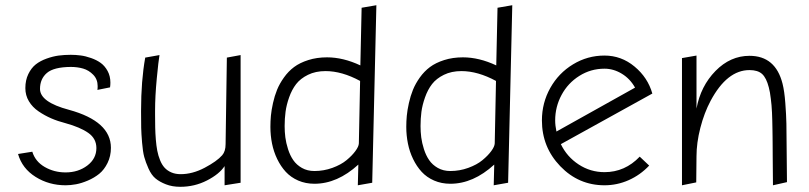

<svg xmlns="http://www.w3.org/2000/svg" viewBox="-20 -717 3130 743"><path d="M253.9 -504.9Q229.5 -504.9 207 -502Q184.6 -499 160.2 -490.2Q135.7 -481.4 118.4 -467.8Q101.1 -454.1 89.6 -430.4Q78.1 -406.7 78.1 -376Q78.1 -348.1 91.8 -325.2Q105.5 -302.2 129.2 -286.1Q152.8 -270 178.2 -259Q203.6 -248 233.9 -240.2Q290.5 -224.6 321.8 -202.6Q353 -180.7 353 -144Q353 -103 317.9 -76.4Q282.7 -49.8 233.9 -49.8Q189.5 -49.8 153.1 -70.8Q116.7 -91.8 105 -129.9L49.8 -121.1Q65.9 -64.9 117.7 -32.5Q169.4 0 233.9 0Q252.9 0 274.2 -3.9Q295.4 -7.8 320.1 -18.3Q344.7 -28.8 364 -44.4Q383.3 -60.1 396.2 -86.4Q409.2 -112.8 409.2 -145Q409.2 -247.6 247.1 -292Q134.8 -321.8 134.8 -373Q134.8 -411.6 161.4 -434.6Q188 -457.5 253.9 -458Q279.3 -458 301.5 -451.7Q323.7 -445.3 340.8 -427.7Q357.9 -410.2 357.9 -383.8Q357.9 -374 356.9 -369.1L405.8 -378.9Q407.2 -387.7 407.2 -397Q407.2 -422.4 396.5 -442.1Q385.7 -461.9 369.9 -473.4Q354 -484.9 332.5 -492.4Q311 -500 292 -502.4Q272.9 -504.9 253.9 -504.9Z M580.1 -289.1Q580.1 -344.2 586.7 -413.3Q593.3 -482.4 597.2 -503.9L542 -494.1Q525.9 -404.8 525.9 -289.1V-283.2Q525.9 -243.7 526.4 -222.2Q526.9 -200.7 529.8 -165.3Q532.7 -129.9 538.1 -109.9Q543.5 -89.8 554.7 -64.7Q565.9 -39.6 581.8 -26.4Q597.7 -13.2 622.1 -3.7Q646.5 5.9 677.7 5.9Q732.9 5.9 780.8 -18.6Q828.6 -43 849.1 -74.2V0L911.1 -9.8V-503.9L857.9 -494.1L853 -159.2Q853 -131.3 839.8 -116.2Q819.3 -92.8 772.2 -67.9Q725.1 -43 679.2 -43Q658.7 -43 643.1 -49.8Q627.4 -56.6 616.9 -68.1Q606.4 -79.6 599.4 -97.2Q592.3 -114.7 588.6 -133.8Q585 -152.8 583 -177Q581.1 -201.2 580.6 -223.6Q580.1 -246.1 580.1 -272.9Q580.1 -283.7 580.1 -289.1Z M1379.4 -687 1374.5 -463.9Q1308.1 -495.1 1245.6 -495.1Q1206.1 -495.1 1173.1 -484.6Q1140.1 -474.1 1117.9 -457.5Q1095.7 -440.9 1078.9 -417.2Q1062 -393.6 1052.2 -369.6Q1042.5 -345.7 1036.4 -318.1Q1030.3 -290.5 1028.3 -269Q1026.4 -247.6 1026.4 -226.1Q1026.4 -192.9 1032.7 -161.4Q1039.1 -129.9 1052.7 -101.6Q1066.4 -73.2 1085.9 -52Q1105.5 -30.8 1134 -18.3Q1162.6 -5.9 1196.8 -5.9Q1285.6 -5.9 1366.7 -80.1L1364.7 0L1420.4 -9.8L1436.5 -696.8ZM1368.7 -162.1Q1368.2 -149.9 1355.2 -132.3Q1342.3 -114.7 1321 -97.2Q1299.8 -79.6 1266.4 -67.4Q1232.9 -55.2 1196.8 -55.2Q1169.4 -55.2 1148.4 -67.1Q1127.4 -79.1 1115 -97.2Q1102.5 -115.2 1094.7 -139.6Q1086.9 -164.1 1084.2 -185.5Q1081.5 -207 1081.5 -229Q1081.5 -257.8 1085 -284.2Q1088.4 -310.5 1098.9 -340.3Q1109.4 -370.1 1126 -391.6Q1142.6 -413.1 1171.9 -427.5Q1201.2 -441.9 1239.7 -441.9Q1303.2 -441.9 1373.5 -403.8Z M1905.3 -687 1900.4 -463.9Q1834 -495.1 1771.5 -495.1Q1731.9 -495.1 1699 -484.6Q1666 -474.1 1643.8 -457.5Q1621.6 -440.9 1604.7 -417.2Q1587.9 -393.6 1578.1 -369.6Q1568.4 -345.7 1562.3 -318.1Q1556.2 -290.5 1554.2 -269Q1552.2 -247.6 1552.2 -226.1Q1552.2 -192.9 1558.6 -161.4Q1564.9 -129.9 1578.6 -101.6Q1592.3 -73.2 1611.8 -52Q1631.3 -30.8 1659.9 -18.3Q1688.5 -5.9 1722.7 -5.9Q1811.5 -5.9 1892.6 -80.1L1890.6 0L1946.3 -9.8L1962.4 -696.8ZM1894.5 -162.1Q1894 -149.9 1881.1 -132.3Q1868.2 -114.7 1846.9 -97.2Q1825.7 -79.6 1792.2 -67.4Q1758.8 -55.2 1722.7 -55.2Q1695.3 -55.2 1674.3 -67.1Q1653.3 -79.1 1640.9 -97.2Q1628.4 -115.2 1620.6 -139.6Q1612.8 -164.1 1610.1 -185.5Q1607.4 -207 1607.4 -229Q1607.4 -257.8 1610.8 -284.2Q1614.3 -310.5 1624.8 -340.3Q1635.3 -370.1 1651.9 -391.6Q1668.5 -413.1 1697.8 -427.5Q1727.1 -441.9 1765.6 -441.9Q1829.1 -441.9 1899.4 -403.8Z M2319.3 0Q2368.2 0 2412.8 -19.8Q2457.5 -39.6 2492.2 -76.2L2455.6 -110.8Q2398.4 -50.8 2319.3 -50.8Q2264.6 -50.8 2219.2 -80.6Q2173.8 -110.4 2150.4 -159.2L2504.4 -355Q2486.8 -417 2435.5 -459.5Q2384.3 -502 2319.3 -502Q2253.4 -502 2197.5 -468Q2141.6 -434.1 2109.4 -376.5Q2077.1 -318.8 2077.1 -251Q2077.1 -147.5 2148.2 -73.7Q2219.2 0 2319.3 0ZM2319.3 -451.2Q2354.5 -451.2 2386.5 -431.6Q2418.5 -412.1 2437.5 -377.9L2133.3 -208Q2128.4 -231.4 2128.4 -251Q2128.4 -303.7 2153.1 -349.6Q2177.7 -395.5 2221.9 -423.3Q2266.1 -451.2 2319.3 -451.2Z M2675.3 -502 2619.1 -492.2V0L2674.3 -11.2L2675.3 -111.8Q2675.3 -164.1 2690.2 -222.2Q2705.1 -280.3 2730 -327.1Q2793.5 -445.8 2880.4 -445.8Q2912.6 -445.8 2929.2 -430.7Q2945.8 -415.5 2955.1 -378.9Q2957.5 -369.6 2959.5 -358.9Q2961.4 -348.1 2962.9 -334.7Q2964.4 -321.3 2965.6 -310.1Q2966.8 -298.8 2967.5 -281Q2968.3 -263.2 2968.5 -252Q2968.8 -240.7 2969.2 -219Q2969.7 -197.3 2969.7 -186.3Q2969.7 -175.3 2970 -150.1Q2970.2 -125 2970.2 -113.8L2971.2 0L3025.4 -12.2L3024.4 -115.2Q3023.9 -203.6 3023.2 -238Q3022.5 -272.5 3019 -318.4Q3015.6 -364.3 3008.3 -393.1Q2981 -501 2880.4 -501Q2806.2 -501 2748.8 -442.4Q2691.4 -383.8 2675.3 -296.9Z"/></svg>

Font: Comic Neue Angular
Style: Regular
Weight: 400
Designer: Craig Rozynski
Foundry: Craig Rozynski
Version: Version 2.003